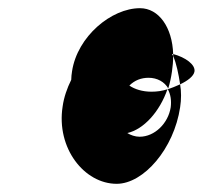

<svg xmlns="http://www.w3.org/2000/svg" viewBox="-20 -695 543 469"><path d="M133 -435C117 -333 186 -246 265 -246C331 -246 405 -332 420 -433C423 -452 423 -472 420 -489C409 -484 399 -480 390 -477C397 -464 399 -449 397 -433C391 -394 358 -361 321 -361C310 -361 299 -365 291 -370C331 -379 370 -422 389 -477C377 -473 364 -471 350 -471C328 -471 309 -477 296 -486C309 -499 325 -505 343 -505C364 -505 382 -495 391 -479C395 -492 398 -506 400 -520C402 -533 403 -546 403 -558L400 -563H403C401 -628 368 -675 322 -675C252 -675 169 -606 156 -521C155 -514 154 -507 154 -500C144 -480 136 -457 133 -435ZM390 -477 391 -479C391 -478 389 -478 389 -477ZM403 -563V-559C411 -539 416 -515 420 -489C439 -498 453 -509 455 -520C458 -537 433 -555 403 -563Z"/></svg>

Font: Ampere
Style: SCSuCndIta
Weight: 400
Version: Version 1